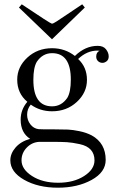

<svg xmlns="http://www.w3.org/2000/svg" viewBox="-20 -666 540 892"><path d="M68 -631 81 -646Q215 -556 221 -556Q227 -556 243 -566.5Q259 -577 362 -646L374 -631L222 -484H221ZM28 79Q28 47 52.5 19Q77 -9 120 -21Q76 -49 76 -110Q76 -157 107 -193Q60 -232 60 -296Q60 -355 107 -398.5Q154 -442 222 -442Q282 -442 328 -406Q376 -453 434 -453Q460 -453 472.5 -437Q485 -421 485 -404Q485 -389 475.5 -381.5Q466 -374 456 -374Q444 -374 435.5 -382Q427 -390 427 -403Q427 -424 443 -430Q440 -431 433 -431Q384 -431 343 -392Q384 -354 384 -295Q384 -236 337 -192.5Q290 -149 222 -149Q166 -149 123 -180Q106 -160 106 -133Q106 -108 121 -88.5Q136 -69 159 -66Q166 -65 234 -65Q274 -65 296 -64Q318 -63 349.5 -56.5Q381 -50 406 -37Q471 -1 471 77Q471 134 405.5 170Q340 206 249 206Q157 206 92.5 169.5Q28 133 28 79ZM80 79Q80 120 128.5 151.5Q177 183 250 183Q322 183 370.5 152Q419 121 419 79Q419 49 402 30Q385 11 350 3.5Q315 -4 290.5 -5.5Q266 -7 221 -7H162Q128 -5 104 20Q80 45 80 79ZM135 -295Q135 -172 222 -172Q266 -172 293 -212Q309 -239 309 -296Q309 -419 222 -419Q178 -419 151 -379Q135 -352 135 -295Z"/></svg>

Font: CMU Serif
Style: Roman
Weight: 500
Version: Version 0.7.0